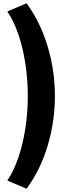

<svg xmlns="http://www.w3.org/2000/svg" viewBox="-20 -895 406 1175"><path d="M142.5 260Q229 142 272.5 -6Q316 -154 316 -307Q316 -464 271.2 -612.2Q226.5 -760.5 142.5 -875L25 -825Q64.5 -766.5 92.5 -684.2Q120.5 -602 135.2 -505.5Q150 -409 150 -307Q150 -204.5 135 -108Q120 -11.5 92 70.2Q64 152 25 210Z"/></svg>

Font: Spartan ExtraBold
Style: Regular
Weight: 800
Designer: Matt Bailey, Mirko Velimirovic
Foundry: Matt Bailey
Version: Version 1.003; ttfautohint (v1.8.3)